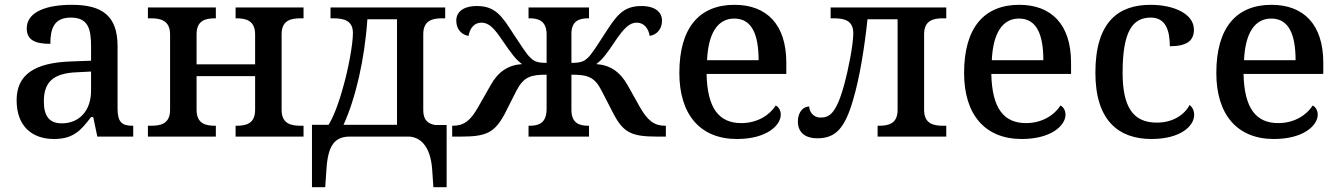

<svg xmlns="http://www.w3.org/2000/svg" viewBox="-20 -567 5561 797"><path d="M204 10C285 10 316 -26 358 -81H367L384 0H533V-45H530C485 -45 468 -61 468 -117V-375C468 -501 405 -547 278 -547C175 -547 91 -519 91 -449C91 -402 124 -385 189 -385C189 -448 204 -494 274 -494C348 -494 358 -444 358 -373V-315L276 -312C123 -307 49 -257 49 -151C49 -41 115 10 204 10ZM236 -55C185 -55 162 -85 162 -146C162 -222 196 -263 299 -267L358 -270V-191C358 -108 310 -55 236 -55Z M594 0H876V-45H874C834 -45 796 -53 796 -111V-251H1039V-111C1039 -53 1001 -45 961 -45H958V0H1240V-45H1228C1188 -45 1149 -53 1149 -111V-425C1149 -483 1188 -491 1228 -491H1240V-536H958V-491H961C1001 -491 1039 -482 1039 -424V-300H796V-425C796 -483 834 -491 874 -491H876V-536H594V-491H607C647 -491 686 -482 686 -424V-111C686 -53 647 -45 607 -45H594Z M1275 210H1330L1335 137C1341 37 1369 0 1432 0H1678C1722 2 1767 36 1774 137L1779 210H1834V-48H1787C1758 -53 1737 -67 1737 -109V-425C1737 -483 1776 -491 1816 -491H1828V-536H1352V-491H1363C1407 -491 1445 -482 1445 -430C1445 -379 1424 -275 1407 -215C1386 -137 1364 -81 1344 -49H1275ZM1406 -49C1456 -158 1494 -322 1505 -487H1628V-49Z M1857 0H1894C1998 0 2033 -16 2075 -94L2124 -191C2154 -248 2183 -257 2249 -257V-115C2249 -54 2214 -45 2178 -45H2174V0H2425V-45H2423C2388 -45 2352 -53 2352 -111V-257C2419 -257 2448 -248 2477 -191L2527 -94C2568 -16 2603 0 2707 0H2744V-45H2741C2696 -45 2669 -66 2637 -121L2585 -214C2553 -270 2512 -297 2455 -301C2480 -319 2499 -344 2534 -397C2569 -448 2592 -473 2623 -473C2654 -473 2672 -448 2677 -418C2704 -422 2728 -444 2728 -481C2728 -516 2701 -542 2642 -542C2564 -542 2537 -498 2491 -428C2458 -377 2437 -343 2420 -327C2404 -312 2391 -306 2352 -306V-427C2352 -483 2388 -491 2423 -491H2425V-536H2174V-491H2178C2213 -491 2249 -482 2249 -424V-306C2211 -306 2198 -312 2182 -327C2165 -343 2144 -377 2110 -428C2065 -498 2037 -542 1960 -542C1901 -542 1874 -516 1874 -481C1874 -444 1898 -422 1925 -418C1930 -448 1947 -473 1979 -473C2010 -473 2033 -448 2067 -397C2103 -344 2122 -319 2147 -301C2090 -297 2048 -270 2017 -214L1964 -121C1933 -66 1905 -45 1860 -45H1857Z M3039 10C3163 10 3221 -47 3221 -91C3221 -110 3211 -124 3200 -129C3176 -91 3126 -56 3057 -56C2965 -56 2916 -117 2913 -260H3244V-307C3244 -466 3162 -547 3029 -547C2883 -547 2800 -452 2800 -264C2800 -91 2887 10 3039 10ZM2915 -317C2920 -429 2959 -490 3028 -490C3102 -490 3129 -422 3129 -317Z M3373 7C3448 7 3487 -33 3522 -155C3548 -244 3568 -364 3581 -487H3706V-111C3706 -53 3668 -45 3628 -45H3623V0H3908V-45H3895C3855 -45 3816 -53 3816 -111V-425C3816 -483 3855 -491 3895 -491H3908V-536H3428V-491H3441C3485 -491 3522 -482 3522 -429C3522 -379 3500 -273 3485 -218C3451 -92 3421 -79 3386 -79C3355 -79 3339 -105 3339 -125C3313 -125 3292 -100 3292 -63C3292 -19 3320 7 3373 7Z M4221 10C4345 10 4403 -47 4403 -91C4403 -110 4393 -124 4382 -129C4358 -91 4308 -56 4239 -56C4147 -56 4098 -117 4095 -260H4426V-307C4426 -466 4344 -547 4211 -547C4065 -547 3982 -452 3982 -264C3982 -91 4069 10 4221 10ZM4097 -317C4102 -429 4141 -490 4210 -490C4284 -490 4311 -422 4311 -317Z M4760 10C4879 10 4937 -43 4937 -90C4937 -108 4930 -122 4918 -131C4895 -88 4846 -58 4782 -58C4681 -58 4640 -126 4640 -266C4640 -443 4685 -494 4757 -494C4819 -494 4836 -440 4836 -375C4908 -375 4936 -399 4936 -444C4936 -510 4852 -547 4756 -547C4626 -547 4527 -480 4527 -265C4527 -67 4623 10 4760 10Z M5268 10C5392 10 5450 -47 5450 -91C5450 -110 5440 -124 5429 -129C5405 -91 5355 -56 5286 -56C5194 -56 5145 -117 5142 -260H5473V-307C5473 -466 5391 -547 5258 -547C5112 -547 5029 -452 5029 -264C5029 -91 5116 10 5268 10ZM5144 -317C5149 -429 5188 -490 5257 -490C5331 -490 5358 -422 5358 -317Z"/></svg>

Font: Noto Serif Thai Medium
Style: Regular
Weight: 500
Designer: Monotype Design Team
Foundry: Monotype Imaging Inc.
Version: Version 1.901;PS 001.901;hotconv 1.0.88;makeotf.lib2.5.64775